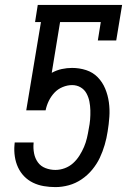

<svg xmlns="http://www.w3.org/2000/svg" viewBox="-20 -755 540 783"><path d="M206 8Q182 8 158.5 4Q135 0 114.5 -10Q94 -20 78.5 -36Q63 -52 53.5 -72.5Q44 -93 40.5 -116.5Q37 -140 39 -163L40 -174H117V-171Q115 -150 119 -129.5Q123 -109 134.5 -93Q146 -77 165.5 -69.5Q185 -62 206 -62Q225 -62 244 -69Q263 -76 278 -89.5Q293 -103 304 -120.5Q315 -138 322.5 -155.5Q330 -173 334.5 -192Q339 -211 342 -230Q346 -249 347.5 -267.5Q349 -286 348.5 -305Q348 -324 344.5 -341.5Q341 -359 332.5 -374.5Q324 -390 308.5 -399Q293 -408 274 -408Q255 -408 235.5 -400Q216 -392 202 -377Q188 -362 179 -343.5Q170 -325 166 -305H87L147 -665H123L134 -735H478L454 -590H379L391 -665H225L191 -458Q211 -469 232 -473.5Q253 -478 274 -478Q304 -478 331.5 -469Q359 -460 378.5 -440Q398 -420 409 -393.5Q420 -367 424 -338Q428 -309 426 -279Q424 -249 419 -219Q415 -192 407 -164.5Q399 -137 387 -111.5Q375 -86 356 -63Q337 -40 312.5 -23.5Q288 -7 260.5 0.5Q233 8 206 8Z"/></svg>

Font: Iosevka Gothic
Style: Italic
Weight: 400
Italic angle: -9°
Monospace: yes
Designer: Belleve Invis
Foundry: Belleve Invis
Version: Version 15.5.1; ttfautohint (v1.8.4)